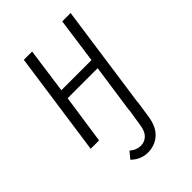

<svg xmlns="http://www.w3.org/2000/svg" viewBox="-215 -615 911 911"><g transform="rotate(-45 240.5 -159.0)"><path d="M434.1 -522.9 359.9 0H360.8L348.1 85Q339.8 144.5 306.6 174.8Q273.4 205.1 225.1 205.1Q179.2 205.1 142.1 169.9L169.9 136.2Q180.2 144 186 147.7Q191.9 151.4 202.4 154.8Q212.9 158.2 225.1 158.2Q251 158.2 269 140.1Q287.1 122.1 292 84L305.2 0H304.2L339.8 -247.1H138.2L102.1 0H45.9L120.1 -522.9H175.8L144 -294.9H346.2L377.9 -522.9Z"/></g></svg>

Font: Fira Sans Compressed Light
Style: Italic
Weight: 300
Width: 3
Italic angle: -8°
Designer: Carrois Corporate & Edenspiekermann AG
Foundry: Carrois Corporate GbR & Edenspiekermann AG
Version: Version 4.203;PS 004.203;hotconv 1.0.88;makeotf.lib2.5.64775